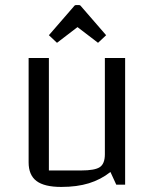

<svg xmlns="http://www.w3.org/2000/svg" viewBox="-20 -729 612 758"><path d="M474 -500V0H439L416 -50Q378 -20 331 -5.5Q284 9 222 9Q155 9 124 -14.5Q93 -38 93 -88V-500H173V-56H300Q355 -56 374.5 -69.5Q394 -83 394 -120V-500ZM205 -560 173 -590 271 -703Q275 -709 280 -709H292Q297 -709 301 -703L399 -590L367 -560L286 -622Z"/></svg>

Font: Changa Light
Style: Regular
Weight: 300
Designer: Eduardo Rodriguez Tunni
Foundry: Eduardo Rodriguez Tunni
Version: Version 3.002; ttfautohint (v1.8.2)